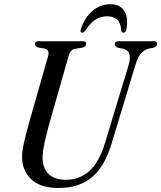

<svg xmlns="http://www.w3.org/2000/svg" viewBox="-20 -900 782 931"><path d="M489.5 -208 603.5 -583.5Q624 -653 576.5 -664L552 -668.5Q536 -674.5 536.5 -685.5Q536.5 -700 555 -700H727.5Q742 -700 742 -687.5Q742 -674.5 723 -668.5L700.5 -664Q677.5 -657.5 662.2 -639.2Q647 -621 635.5 -581.5L521.5 -205Q488.5 -93.5 426 -41Q363.5 11.5 265 11.5Q173 11.5 129.2 -32.8Q85.5 -77 87 -143Q87.5 -171.5 98.8 -219Q110 -266.5 122 -308.5L213 -627Q221.5 -657.5 199.5 -664L163 -670Q149 -676 149 -686.5Q149.5 -700 165 -700H383Q398 -700 398 -688Q398 -674.5 381.5 -669.5L340 -662.5Q320 -657.5 311.5 -625L221.5 -308.5Q205 -249.5 196.2 -209.2Q187.5 -169 186.5 -140.5Q185.5 -85 215.2 -56.5Q245 -28 299.5 -28Q364.5 -28 412.8 -70.5Q461 -113 489.5 -208ZM499 -821Q437 -821 394 -752Q386 -741.5 378.5 -741.5Q366.5 -741.5 372.5 -759Q390.5 -815 428.5 -847.2Q466.5 -879.5 514.5 -879.5Q562 -879.5 582.8 -847Q603.5 -814.5 593 -758.5Q589.5 -741.5 578 -741.5Q570 -741.5 568 -752Q565.5 -788.5 548 -804.8Q530.5 -821 499 -821Z"/></svg>

Font: Fraunces 144pt S050
Style: Italic
Weight: 400
Italic angle: -16°
Version: Version 1.000; ttfautohint (v1.8.3)